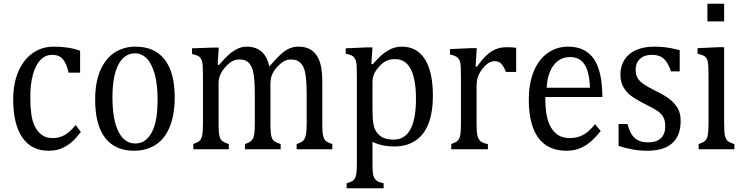

<svg xmlns="http://www.w3.org/2000/svg" viewBox="-20 -803 4010 1033"><path d="M411 -530V-412H349Q341 -448 328.5 -469.5Q316 -491 300 -499.5Q284 -508 260 -508Q226 -508 199.5 -482.5Q173 -457 158 -405Q143 -353 143 -277Q143 -229 148.5 -189Q154 -149 168.5 -121Q183 -93 206 -76.5Q229 -60 264 -60Q298 -60 327 -76Q356 -92 387 -130L415 -93Q390 -60 371 -43Q352 -26 330.5 -14Q309 -2 287.5 3Q266 8 241 8Q149 8 100 -63.5Q51 -135 51 -268Q51 -353 78.5 -417.5Q106 -482 155.5 -517Q205 -552 269 -552Q309 -552 343 -547Q377 -542 411 -530Z M701 8Q599 8 545.5 -61.5Q492 -131 492 -267Q492 -361 520 -425Q548 -489 597 -520.5Q646 -552 709 -552Q813 -552 866.5 -482Q920 -412 920 -280Q920 -186 893.5 -121Q867 -56 817.5 -24Q768 8 701 8ZM585 -279Q585 -160 617 -95.5Q649 -31 708 -31Q741 -31 764 -50Q787 -69 801.5 -101Q816 -133 822 -175Q828 -217 828 -264Q828 -349 812 -405.5Q796 -462 769 -489Q742 -516 707 -516Q648 -516 616.5 -454.5Q585 -393 585 -279Z M1151 -456 1158 -453Q1187 -487 1206 -504.5Q1225 -522 1242.5 -532.5Q1260 -543 1275.5 -547.5Q1291 -552 1307 -552Q1356 -552 1386.5 -526Q1417 -500 1429 -445Q1466 -488 1488.5 -509Q1511 -530 1534.5 -541Q1558 -552 1586 -552Q1618 -552 1642 -541Q1666 -530 1682.5 -506.5Q1699 -483 1706.5 -448.5Q1714 -414 1714 -356V-142Q1714 -99 1716.5 -82.5Q1719 -66 1723.5 -57Q1728 -48 1737 -41.5Q1746 -35 1768 -28V0H1576V-28Q1596 -35 1604 -40Q1612 -45 1617.5 -54Q1623 -63 1626.5 -82Q1630 -101 1630 -139V-288Q1630 -337 1627.5 -368.5Q1625 -400 1620.5 -418.5Q1616 -437 1609.5 -448Q1603 -459 1594.5 -466.5Q1586 -474 1575 -478.5Q1564 -483 1545 -483Q1526 -483 1509 -474Q1492 -465 1472 -443.5Q1452 -422 1443.5 -400.5Q1435 -379 1435 -349V-142Q1435 -99 1437.5 -82.5Q1440 -66 1444.5 -57Q1449 -48 1458.5 -41.5Q1468 -35 1490 -28V0H1298V-28Q1317 -35 1325 -40Q1333 -45 1339 -54Q1345 -63 1348 -82Q1351 -101 1351 -139V-288Q1351 -339 1348.5 -370.5Q1346 -402 1341 -421Q1336 -440 1328 -452.5Q1320 -465 1311.5 -471.5Q1303 -478 1292 -480.5Q1281 -483 1266 -483Q1246 -483 1228.5 -473Q1211 -463 1193 -443Q1175 -423 1165.5 -401.5Q1156 -380 1156 -354V-142Q1156 -109 1157.5 -92.5Q1159 -76 1162 -66Q1165 -56 1170 -50Q1175 -44 1184 -39Q1193 -34 1211 -28V0H1020V-28Q1038 -35 1046.5 -40Q1055 -45 1060.5 -54Q1066 -63 1069 -81.5Q1072 -100 1072 -141V-387Q1072 -424 1071 -446Q1070 -468 1064 -481.5Q1058 -495 1046.5 -501.5Q1035 -508 1013 -512V-543L1127 -547H1157Z M1984 -40V74Q1984 110 1986 127Q1988 144 1993.5 154Q1999 164 2009.5 171Q2020 178 2044 183V210H1845V183Q1862 178 1873 172.5Q1884 167 1890 155.5Q1896 144 1898 125.5Q1900 107 1900 74V-392Q1900 -431 1899 -447.5Q1898 -464 1895 -474.5Q1892 -485 1886.5 -492.5Q1881 -500 1871.5 -505Q1862 -510 1840 -514V-543L1954 -548H1984L1978 -460L1985 -457Q2015 -491 2033 -506.5Q2051 -522 2069.5 -532.5Q2088 -543 2105.5 -547.5Q2123 -552 2142 -552Q2223 -552 2266 -484.5Q2309 -417 2309 -288Q2309 -198 2285 -137Q2261 -76 2214 -45.5Q2167 -15 2103 -15Q2067 -15 2037.5 -21.5Q2008 -28 1984 -40ZM1984 -215Q1984 -162 1989.5 -133.5Q1995 -105 2010 -87Q2025 -69 2045.5 -60.5Q2066 -52 2099 -52Q2158 -52 2188 -107Q2218 -162 2218 -270Q2218 -485 2106 -485Q2078 -485 2058.5 -475.5Q2039 -466 2019.5 -444.5Q2000 -423 1992 -403Q1984 -383 1984 -360Z M2539 -446 2546 -444Q2573 -482 2596 -504Q2619 -526 2645.5 -537.5Q2672 -549 2706 -549Q2734 -549 2757 -546V-416H2702Q2690 -446 2677 -460Q2664 -474 2641 -474Q2623 -474 2606 -462.5Q2589 -451 2572.5 -428.5Q2556 -406 2550 -385.5Q2544 -365 2544 -339V-141Q2544 -90 2549.5 -70.5Q2555 -51 2567.5 -41.5Q2580 -32 2605 -28V0H2408V-28Q2426 -35 2434.5 -40Q2443 -45 2448.5 -53.5Q2454 -62 2457 -80.5Q2460 -99 2460 -140V-385Q2460 -422 2459 -444Q2458 -466 2452 -479Q2446 -492 2434.5 -498.5Q2423 -505 2401 -510V-539L2515 -544H2545Z M3212 -98Q3180 -59 3154 -37.5Q3128 -16 3097 -4Q3066 8 3028 8Q2927 8 2876 -62Q2825 -132 2825 -268Q2825 -353 2851 -417.5Q2877 -482 2925.5 -517Q2974 -552 3037 -552Q3086 -552 3120.5 -534Q3155 -516 3176 -484.5Q3197 -453 3208.5 -405Q3220 -357 3221 -281H2914V-270Q2914 -203 2927 -158Q2940 -113 2969.5 -86.5Q2999 -60 3046 -60Q3086 -60 3118 -77.5Q3150 -95 3182 -135ZM3154 -331Q3152 -387 3140.5 -422.5Q3129 -458 3106.5 -477Q3084 -496 3048 -496Q2993 -496 2959.5 -453Q2926 -410 2921 -331Z M3637 -419H3590Q3579 -452 3564.5 -472Q3550 -492 3531 -500Q3512 -508 3486 -508Q3447 -508 3423.5 -486.5Q3400 -465 3400 -428Q3400 -402 3409.5 -385Q3419 -368 3438.5 -353.5Q3458 -339 3507 -314Q3557 -290 3584 -268.5Q3611 -247 3626.5 -220Q3642 -193 3642 -153Q3642 -109 3629 -78.5Q3616 -48 3592 -28.5Q3568 -9 3535 -0.5Q3502 8 3463 8Q3422 8 3383.5 1Q3345 -6 3308 -18V-136H3356Q3369 -84 3395 -60.5Q3421 -37 3466 -37Q3484 -37 3500.5 -41Q3517 -45 3530.5 -55Q3544 -65 3551.5 -82Q3559 -99 3559 -124Q3559 -153 3549.5 -171.5Q3540 -190 3519.5 -204.5Q3499 -219 3447 -245Q3403 -267 3376 -287Q3349 -307 3333.5 -335Q3318 -363 3318 -401Q3318 -448 3340 -482Q3362 -516 3403 -534Q3444 -552 3499 -552Q3531 -552 3561 -548.5Q3591 -545 3637 -533Z M3876 -783V-688H3786V-783ZM3739 -28Q3758 -35 3766.5 -40Q3775 -45 3780.5 -54Q3786 -63 3789 -81.5Q3792 -100 3792 -141V-388Q3792 -425 3791 -447.5Q3790 -470 3784 -483.5Q3778 -497 3766.5 -503Q3755 -509 3733 -514V-544L3846 -549H3876V-142Q3876 -93 3880 -74Q3884 -55 3895 -45Q3906 -35 3931 -28V0H3739Z"/></svg>

Font: Myanglish
Style: Regular
Weight: 400
Designer: KyawKyaw ( MaYenGone)
Foundry: TattooFont3D
Version: Version 1.003 December 13, 2014